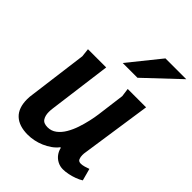

<svg xmlns="http://www.w3.org/2000/svg" viewBox="-217 -835 946 946"><g transform="rotate(45 256.0 -362.0)"><path d="M192 -497 149 -169Q148 -162 147.5 -155.5Q147 -149 147 -142Q147 -117 157.5 -100.5Q168 -84 196 -84Q222 -84 242.5 -99.5Q263 -115 278 -140.5Q293 -166 303 -196Q313 -226 319.5 -255Q326 -284 329 -307L348 -453L342 -497H470L416 -130Q415 -125 414.5 -119.5Q414 -114 414 -109Q414 -96 418.5 -84.5Q423 -73 439 -73Q449 -73 463 -77Q477 -81 487 -85L504 -22Q490 -13 471 -6Q452 1 432.5 5Q413 9 396 9Q376 9 358.5 0Q341 -9 329.5 -24.5Q318 -40 314 -59H310Q297 -42 278.5 -29Q260 -16 239 -7Q218 2 196 6.5Q174 11 153 11Q92 11 59.5 -19.5Q27 -50 27 -111Q27 -128 30 -146L70 -453L65 -497ZM367 -735H512L337 -570H234Z"/></g></svg>

Font: Rosario
Style: Italic
Weight: 400
Italic angle: -8.05°
Designer: Hector Gatti
Foundry: Omnibus Type
Version: Version 1.201